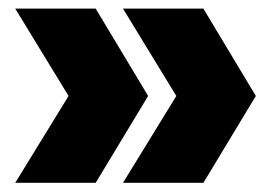

<svg xmlns="http://www.w3.org/2000/svg" viewBox="-20 -525 616 436"><path d="M14.6 -109.9 135.7 -307.1 14.6 -505.4H197.3L316.4 -307.1L197.3 -109.9ZM259.3 -109.9 380.4 -307.1 259.3 -505.4H441.9L561 -307.1L441.9 -109.9Z"/></svg>

Font: Schibsted Grotesk Black
Style: Regular
Weight: 900
Designer: Bakken & Baeck AS, Henrik Kongsvoll
Foundry: Schibsted ASA
Version: Version 1.100;gftools[0.9.25]